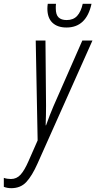

<svg xmlns="http://www.w3.org/2000/svg" viewBox="-119 -743 504 1005"><path d="M-60 242Q-81 242 -99 235V188Q-82 194 -62 194Q-32 194 -11.5 171.5Q9 149 30 101L78 -8L68 -531H119L122 -190Q122 -167 121.5 -139.5Q121 -112 120 -87H122Q131 -113 141.5 -139.5Q152 -166 160 -185L312 -531H365L77 114Q49 177 19 209.5Q-11 242 -60 242ZM229 -599Q182 -599 155.5 -624Q129 -649 129 -698Q129 -709 131 -723H174Q173 -713 173 -709Q173 -705 173 -699Q173 -666 187.5 -652Q202 -638 230 -638Q265 -638 285 -660Q305 -682 314 -723H360Q333 -599 229 -599Z"/></svg>

Font: Noto Sans ExtraCondensed Light
Style: Italic
Weight: 300
Width: 2
Italic angle: -12°
Designer: Monotype Design Team
Foundry: Monotype Imaging Inc.
Version: Version 2.013; ttfautohint (v1.8.4.7-5d5b)